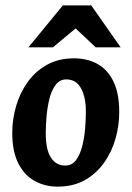

<svg xmlns="http://www.w3.org/2000/svg" viewBox="-20 -683 492 718"><path d="M195 14.9Q148.6 14.9 110.1 -6.1Q71.6 -27 48.7 -71.7Q25.8 -116.4 25.8 -186.1Q25.8 -236.3 40 -285.5Q54.1 -334.7 82.9 -375.4Q111.7 -416.1 155.3 -440.5Q198.9 -464.9 256.7 -464.9Q306.4 -464.9 344.4 -443.9Q382.4 -423 404.1 -378.6Q425.9 -334.1 425.9 -263.9Q425.9 -213.7 412 -164.5Q398.1 -115.3 369.3 -74.6Q340.6 -33.9 297.5 -9.5Q254.4 14.9 195 14.9ZM224.3 -63.9Q248.9 -63.9 264.1 -84.1Q279.2 -104.3 287.3 -135.9Q295.4 -167.5 298.3 -202.3Q301.1 -237.2 301.1 -266Q301.1 -319.6 282.9 -352.9Q264.7 -386.1 227.9 -386.1Q203.3 -386.1 187.9 -365.4Q172.5 -344.7 164.6 -312.6Q156.8 -280.5 153.9 -245.9Q151.1 -211.3 151.1 -184Q151.1 -123.8 170.2 -93.9Q189.4 -63.9 224.3 -63.9ZM86.2 -505.9 215.1 -662.9H321.2L431.2 -505.9H338.1L262.8 -576.7L177.7 -505.9Z"/></svg>

Font: Ancizar Sans Thin
Style: Italic
Weight: 100
Italic angle: -4°
Designer: Cesar Puertas, Viviana Monsalve, Julian Moncada, Julian Prieto, Jose Castro, Mariel Hernandez, Felipe Aragon, Sara Alarc
Version: Version 8.100